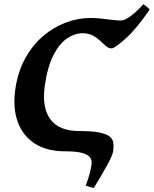

<svg xmlns="http://www.w3.org/2000/svg" viewBox="-20 -716 738 921"><path d="M697.8 -669.9Q634.3 -577.1 582 -530.5Q529.8 -483.9 515.6 -483.9Q501 -483.9 488.3 -494.9Q475.6 -505.9 460.4 -520.3Q445.3 -534.7 425 -545.7Q404.8 -556.6 375.5 -556.6Q338.9 -556.6 302.2 -532.2Q265.6 -507.8 236.8 -452.4Q208 -397 194.8 -304.2Q180.2 -199.7 221.7 -143.6Q263.2 -87.4 360.4 -87.4Q421.4 -87.4 455.8 -80.6Q490.2 -73.7 505.6 -61.3Q521 -48.8 523.4 -31.2Q525.9 -13.7 522.9 8.3Q520.5 27.8 496.8 71.3Q473.1 114.7 430.2 185.5Q423.8 184.1 410.2 180.4Q396.5 176.8 391.1 173.8Q405.3 137.7 411.1 113Q417 88.4 419.4 71.3Q421.9 54.7 413.1 40.8Q404.3 26.9 376.2 18.3Q348.1 9.8 291.5 9.8Q204.1 9.8 146.5 -27.6Q88.9 -64.9 64.9 -131.8Q41 -198.7 53.2 -286.1Q64.9 -369.6 99.6 -433.6Q134.3 -497.6 184.8 -541.3Q235.4 -585 294.7 -607.4Q354 -629.9 415 -629.9Q436 -629.9 463.4 -627Q490.7 -624 517.1 -620.8Q543.5 -617.7 561 -617.7Q576.2 -617.7 602.1 -635.5Q627.9 -653.3 668.5 -695.8Q672.4 -692.9 684.1 -683.3Q695.8 -673.8 697.8 -669.9Z"/></svg>

Font: Gentium Book Plus
Style: Bold Italic
Weight: 700
Italic angle: -8°
Designer: Victor Gaultney, Annie Olsen, Iska Routamaa, Becca Hirsbrunner
Foundry: SIL International
Version: Version 6.101